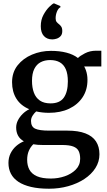

<svg xmlns="http://www.w3.org/2000/svg" viewBox="-20 -880 653 1170"><path d="M279 270Q215.5 270 169 259Q122.5 248 92 227.8Q61.5 207.5 46.5 178.5Q31.5 149.5 31.5 113Q31.5 81 44.2 55Q57 29 78.2 10.2Q99.5 -8.5 125.5 -19Q102 -32 90.2 -53.2Q78.5 -74.5 78.5 -103Q78.5 -125.5 89.2 -146.8Q100 -168 118 -185.8Q136 -203.5 158.5 -214.5Q106 -236.5 79.8 -278.8Q53.5 -321 53.5 -379Q53.5 -439 87.2 -481.8Q121 -524.5 175 -547.2Q229 -570 290.5 -570Q343.5 -570 385 -559.2Q426.5 -548.5 455 -526.5Q466.5 -539 497.2 -555Q528 -571 565.5 -571H597.5V-475H493Q499 -464.5 503.5 -451.8Q508 -439 510.5 -424.5Q513 -410 513 -394.5Q513.5 -333.5 483.8 -288Q454 -242.5 401.2 -217.5Q348.5 -192.5 278 -192.5Q257 -192.5 237.5 -194.8Q218 -197 200.5 -201Q187 -189 178 -174.2Q169 -159.5 169 -143Q169 -108 194.2 -96Q219.5 -84 279.5 -84H390.5Q457 -84 500.5 -67.2Q544 -50.5 565 -18.2Q586 14 586 60Q586 105.5 561.5 144Q537 182.5 494 210.8Q451 239 395.8 254.5Q340.5 270 279 270ZM290 208Q334.5 208 375 194Q415.5 180 442 153.2Q468.5 126.5 468.5 87.5Q468.5 59.5 459.5 40.8Q450.5 22 426.5 12.8Q402.5 3.5 357 3.5H239.5Q224 3.5 209.8 2.5Q195.5 1.5 183 -1Q165.5 16 155.5 39.5Q145.5 63 145.5 94Q145.5 129 159.5 154.5Q173.5 180 205.2 194Q237 208 290 208ZM288 -250Q344 -250 368.8 -285Q393.5 -320 393.5 -384Q393.5 -429 381.2 -457.5Q369 -486 345 -500Q321 -514 285.5 -514Q252.5 -514 227.8 -501Q203 -488 189 -460Q175 -432 175 -387Q175 -346.5 186.5 -315.5Q198 -284.5 223 -267.2Q248 -250 288 -250ZM297.5 -640Q266.5 -640 247.5 -660.5Q228.5 -681 228.5 -720.5Q228.5 -759.5 245 -789.8Q261.5 -820 280.5 -838.5Q299.5 -857 308 -859.5H309.5L347.5 -843L348.5 -836Q335.5 -830 327.2 -809.8Q319 -789.5 319 -768.5Q319 -753.5 325.5 -745.8Q332 -738 339 -733Q346.5 -727.5 353 -718Q359.5 -708.5 359.5 -691Q359.5 -670.5 349 -659.5Q338.5 -648.5 324.5 -644.2Q310.5 -640 300 -640Z"/></svg>

Font: Merriweather SemiBold
Style: Regular
Weight: 600
Version: Version 2.100